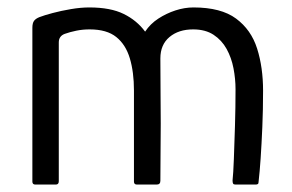

<svg xmlns="http://www.w3.org/2000/svg" viewBox="-20 -496 784 516"><path d="M75 0Q67 0 67 -8V-421Q67 -434 71.5 -440Q76 -446 86 -450Q99 -455 121.5 -461Q144 -467 170.5 -471.5Q197 -476 220 -476Q277 -476 312.5 -458.5Q348 -441 370 -411Q384 -432 405.5 -446Q427 -460 451.5 -468Q476 -476 500 -476Q574 -476 614.5 -446Q655 -416 671 -365.5Q687 -315 687 -252Q687 -201 685 -154.5Q683 -108 680.5 -71Q678 -34 675 -8Q675 -3 673 -1.5Q671 0 667 0H613Q608 0 606.5 -2.5Q605 -5 605 -11Q607 -29 608.5 -68.5Q610 -108 611.5 -158Q613 -208 613 -256Q613 -284 607.5 -312.5Q602 -341 589 -364.5Q576 -388 554 -402.5Q532 -417 499 -417Q460 -417 435.5 -396.5Q411 -376 411 -339Q411 -287 411.5 -244Q412 -201 412 -163.5Q412 -126 411.5 -89Q411 -52 411 -10Q411 0 401 0H348Q340 0 340 -8V-253Q340 -302 329 -339Q318 -376 292.5 -396.5Q267 -417 221 -417Q202 -417 185 -413.5Q168 -410 154 -405Q138 -399 138 -382V-9Q138 0 130 0Z"/></svg>

Font: Glory Thin
Style: Regular
Weight: 400
Version: Version 1.011